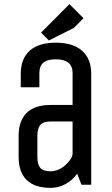

<svg xmlns="http://www.w3.org/2000/svg" viewBox="-20 -891 540 926"><path d="M330.1 -151.9V-305.2H224.1Q188.5 -305.2 174.3 -288.3Q160.2 -271.5 160.2 -234.9V-134.8Q160.2 -98.1 174.3 -81.5Q188.5 -64.9 224.1 -64.9Q261.2 -64.9 294.9 -94.2Q330.1 -126.5 330.1 -151.9ZM419.9 0H373L352.1 -53.2Q329.6 -21.5 295.9 -3.2Q262.2 15.1 224.1 15.1Q147.9 15.1 108.9 -22.7Q69.8 -60.5 69.8 -134.8V-234.9Q69.8 -309.1 108.9 -346.9Q147.9 -384.8 224.1 -384.8H330.1V-539.1Q330.1 -605 249 -605Q208 -605 189 -588.6Q169.9 -572.3 169.9 -539.1V-470.2H80.1V-535.2Q80.1 -607.4 123 -646.2Q166 -685.1 249 -685.1Q332 -685.1 376 -646.2Q419.9 -607.4 419.9 -535.2ZM382.8 -803.2 336.9 -756.8 215.8 -695.8 178.2 -733.9 314.9 -871.1Z"/></svg>

Font: Unica One
Style: Bold
Weight: 400
Designer: Eduardo Rodriguez Tunni
Foundry: Eduardo Rodriguez Tunni
Version: Version 1.001